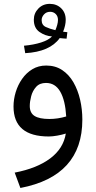

<svg xmlns="http://www.w3.org/2000/svg" viewBox="-20 -688 484 970"><path d="M316.4 -492.7Q306.2 -493.2 298.8 -493.9Q291.5 -494.6 281.7 -495.6Q231.9 -426.3 107.4 -419.4L101.1 -457Q149.9 -461.4 187.5 -473.4Q225.1 -485.4 242.7 -503.9Q208.5 -506.3 179.7 -526.4Q150.9 -546.4 150.9 -588.4Q150.9 -621.1 173.8 -644.8Q196.8 -668.5 231.4 -668.5Q266.1 -668.5 289.1 -646.2Q312 -624 312 -587.9Q312 -560.5 298.8 -527.8Q305.7 -526.9 320.3 -525.4ZM259.8 -535.6Q265.1 -547.9 269 -561.8Q272.9 -575.7 272.9 -587.4Q272.9 -606 261.5 -617.2Q250 -628.4 233.4 -628.4Q214.4 -628.4 202.4 -615.2Q190.4 -602.1 190.4 -586.4Q190.4 -561.5 211.2 -551.8Q231.9 -542 259.8 -535.6ZM396 -83.5Q396 201.7 83 261.7L54.2 184.1Q166.5 162.6 233.4 112.5Q300.3 62.5 312.5 -13.2Q293.9 -7.3 269.5 -2.9Q245.1 1.5 226.6 1.5Q48.3 1.5 48.3 -149.9Q48.3 -186 59.3 -222.4Q70.3 -258.8 91.6 -289.3Q112.8 -319.8 143.6 -338.4Q174.3 -356.9 213.4 -356.9Q259.8 -356.9 294.2 -334Q328.6 -311 351.1 -272Q373.5 -232.9 384.8 -184.1Q396 -135.3 396 -83.5ZM229 -86.9Q272 -86.9 314.5 -99.6Q309.6 -181.6 284.2 -225.3Q258.8 -269 212.4 -269Q180.2 -269 162.4 -249Q144.5 -229 137.5 -201.9Q130.4 -174.8 130.4 -152.8Q130.4 -117.2 154.8 -102.1Q179.2 -86.9 229 -86.9Z"/></svg>

Font: Vazirmatn UI FD
Style: Regular
Weight: 400
Designer: Saber Rastikerdar
Foundry: Saber Rastikerdar
Version: Version 33.003